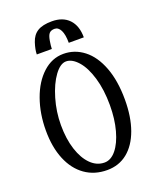

<svg xmlns="http://www.w3.org/2000/svg" viewBox="-170 -1058 942 1151"><g transform="rotate(-20 300.5 -482.0)"><path d="M151 -802H247Q247 -820 252.5 -853Q258 -886 269.5 -898Q281 -910 303 -910Q327 -910 341 -882.5Q355 -855 355 -802H451Q451 -876 412 -917Q373 -958 303 -958Q244 -958 211.5 -938Q179 -918 165 -875Q151 -832 151 -802ZM46 -354Q46 -248 78.5 -169.5Q111 -91 171 -48.5Q231 -6 312 -6Q387 -6 441.5 -50Q496 -94 525.5 -175.5Q555 -257 555 -367Q555 -487 522 -574Q489 -661 431 -706Q373 -751 301 -751Q228 -751 169.5 -697.5Q111 -644 78.5 -553Q46 -462 46 -354ZM459 -367Q459 -279 439.5 -207.5Q420 -136 386.5 -95Q353 -54 312 -54Q263 -54 224.5 -92Q186 -130 164 -198Q142 -266 142 -354Q142 -439 166 -520.5Q190 -602 227 -652.5Q264 -703 301 -703Q339 -703 376 -661.5Q413 -620 436 -543Q459 -466 459 -367Z"/></g></svg>

Font: LXGW Marker Gothic
Style: Regular
Weight: 400
Version: Version 1.001